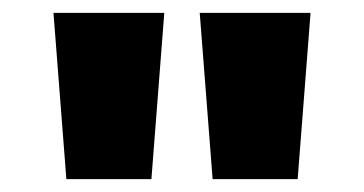

<svg xmlns="http://www.w3.org/2000/svg" viewBox="-20 -819 565 298"><path d="M235 -799 215 -541H83L63 -799ZM462 -799 442 -541H310L290 -799Z"/></svg>

Font: Noto Sans Sinhala UI SemiCondensed Black
Style: Regular
Weight: 900
Width: 4
Designer: Jelle Bosma - Monotype Design Team
Foundry: Monotype Imaging Inc.
Version: Version 2.006; ttfautohint (v1.8.4.7-5d5b)